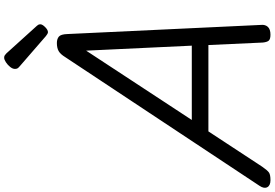

<svg xmlns="http://www.w3.org/2000/svg" viewBox="-271 -1090 1323 925"><g transform="rotate(-90 390.5 -627.5)"><path d="M-15 14Q-41 14 -49 -1.5Q-57 -17 -42 -39L578 -975Q592 -998 607 -1006.5Q622 -1015 646 -1015Q665 -1015 676.5 -1005.5Q688 -996 689 -964L733 -31Q735 -11 723.5 1.5Q712 14 686 14Q664 14 657 5.5Q650 -3 648 -23L636 -285H220L50 -26Q32 0 21.5 7Q11 14 -15 14ZM275 -365H633L609 -874ZM698 -1058Q694 -1058 689 -1061Q684 -1064 679 -1068L536 -1192Q526 -1200 523.5 -1205Q521 -1210 521 -1217Q521 -1228 530.5 -1240Q540 -1252 553 -1260.5Q566 -1269 575 -1269Q582 -1269 586.5 -1266Q591 -1263 596 -1258L728 -1112Q734 -1105 735 -1101.5Q736 -1098 736 -1095Q736 -1085 722.5 -1071.5Q709 -1058 698 -1058Z"/></g></svg>

Font: Playwrite MX
Style: Regular
Weight: 400
Designer: Veronika Burian, José Scaglione
Foundry: TypeTogether
Version: Version 1.002